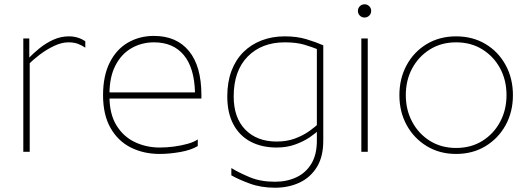

<svg xmlns="http://www.w3.org/2000/svg" viewBox="-20 -710 2478 898"><path d="M89 -530H117V-438L119 -424V0H89ZM302 -540Q345 -540 379 -517V-487Q363 -498 344.5 -505Q326 -512 300 -512Q268 -512 232.5 -495Q197 -478 166 -454.5Q135 -431 115 -410L112 -436Q135 -460 164.5 -484Q194 -508 229 -524Q264 -540 302 -540Z M492 -270V-259Q492 -177 524.5 -124Q557 -71 610.5 -45.5Q664 -20 727 -20Q759 -20 793.5 -24.5Q828 -29 858 -37.5Q888 -46 905 -58V-27Q874 -8 823 1Q772 10 727 10Q652 10 592 -20Q532 -50 497 -111.5Q462 -173 462 -265Q462 -355 493 -417Q524 -479 578 -510.5Q632 -542 700 -542Q806 -542 864 -471Q922 -400 922 -265V-249H479V-278H892Q889 -393 839.5 -452.5Q790 -512 700 -512Q643 -512 595.5 -485Q548 -458 520 -404Q492 -350 492 -270Z M1492 -52Q1492 23 1462 71.5Q1432 120 1381 144Q1330 168 1266 168Q1201 168 1148 148.5Q1095 129 1062 110V76Q1098 98 1148.5 119Q1199 140 1266 140Q1322 140 1366.5 119Q1411 98 1436.5 55.5Q1462 13 1462 -52V-498L1472 -477Q1440 -490 1403 -501Q1366 -512 1312 -512Q1204 -512 1138.5 -445.5Q1073 -379 1073 -259Q1073 -159 1127.5 -103.5Q1182 -48 1274 -48Q1322 -48 1360.5 -62.5Q1399 -77 1427.5 -97.5Q1456 -118 1472 -134V-103Q1458 -88 1429.5 -68.5Q1401 -49 1361.5 -34.5Q1322 -20 1274 -20Q1204 -20 1152 -47.5Q1100 -75 1071.5 -128.5Q1043 -182 1043 -259Q1043 -326 1062.5 -378Q1082 -430 1118 -466Q1154 -502 1203.5 -521Q1253 -540 1312 -540Q1369 -540 1413.5 -526.5Q1458 -513 1492 -498Z M1670 -530H1700V0H1670ZM1685 -628Q1672 -628 1663 -637Q1654 -646 1654 -659Q1654 -672 1663 -681Q1672 -690 1685 -690Q1698 -690 1707 -681Q1716 -672 1716 -659Q1716 -646 1707 -637Q1698 -628 1685 -628Z M2113 10Q2191 10 2251 -26.5Q2311 -63 2345 -125Q2379 -187 2379 -265Q2379 -343 2345 -405.5Q2311 -468 2251 -504Q2191 -540 2113 -540Q2036 -540 1976 -504Q1916 -468 1882 -405.5Q1848 -343 1848 -265Q1848 -187 1882 -125Q1916 -63 1976 -26.5Q2036 10 2113 10ZM2113 -18Q2044 -18 1991 -51Q1938 -84 1908 -140Q1878 -196 1878 -265Q1878 -335 1908 -390.5Q1938 -446 1991 -479Q2044 -512 2113 -512Q2183 -512 2236 -479Q2289 -446 2319 -390.5Q2349 -335 2349 -265Q2349 -196 2319 -140Q2289 -84 2236 -51Q2183 -18 2113 -18Z"/></svg>

Font: Roundo Variable
Style: Regular
Weight: 200
Designer: Shiva Nallaperumal
Foundry: Indian Type Foundry
Version: Version 2.000